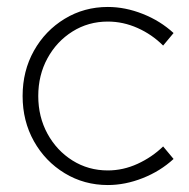

<svg xmlns="http://www.w3.org/2000/svg" viewBox="-20 -522 544 552"><path d="M290 10Q222 10 166 -24Q110 -58 77.5 -116Q45 -174 45 -246Q45 -318 77.5 -376Q110 -434 166 -468Q222 -502 290 -502Q340 -502 390.5 -482Q441 -462 479 -427L449 -391Q417 -423 375.5 -441.5Q334 -460 290 -460Q234 -460 188.5 -431.5Q143 -403 116.5 -354.5Q90 -306 90 -246Q90 -186 116.5 -137.5Q143 -89 188.5 -60.5Q234 -32 290 -32Q334 -32 375.5 -51Q417 -70 449 -101L479 -65Q441 -30 390.5 -10Q340 10 290 10Z"/></svg>

Font: Red Hat Display VF
Style: Regular
Weight: 300
Designer: Pentagram, MCKL
Foundry: Pentagram, MCKL
Version: Version 1.023